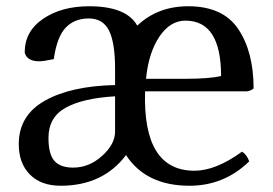

<svg xmlns="http://www.w3.org/2000/svg" viewBox="-20 -574 872 614"><path d="M348 -302V-353Q348 -438 328.5 -476.5Q309 -515 264 -515Q218 -515 190 -485.5Q162 -456 152 -385Q120 -378 105 -378Q66 -378 59 -406Q59 -474 118 -514Q177 -554 265 -554Q384 -554 419 -492Q484 -554 582 -554Q693 -554 742 -481Q791 -408 791 -291Q783 -284 770 -282H444Q436 -28 602 -28Q670 -28 754 -89Q769 -80 777 -58Q697 20 586 20Q447 20 383 -78Q309 20 174 20Q111 20 75.5 -16Q40 -52 40 -113Q40 -205 123.5 -252Q207 -299 348 -302ZM135 -133Q135 -81 154 -59.5Q173 -38 214 -38Q265 -38 306.5 -75.5Q348 -113 348 -153V-266Q245 -260 190 -229.5Q135 -199 135 -133ZM573 -508Q524 -508 489.5 -456.5Q455 -405 447 -322H571Q651 -322 687 -331Q687 -508 573 -508Z"/></svg>

Font: Adamina
Style: Regular
Weight: 400
Designer: Cyreal (www.cyreal.org)
Foundry: Alexei Vanyashin
Version: Version 1.013